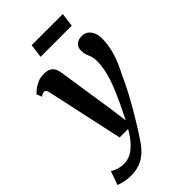

<svg xmlns="http://www.w3.org/2000/svg" viewBox="-330 -833 1175 1175"><g transform="rotate(-45 257.5 -246.0)"><path d="M72.5 -459.5Q69 -476.5 63.8 -482.8Q58.5 -489 50.5 -489Q43.5 -489 36.2 -485.8Q29 -482.5 20.5 -476L7 -510Q11.5 -516 28 -529.8Q44.5 -543.5 70 -555.5Q95.5 -567.5 125 -567.5Q152.5 -567.5 169.5 -559.5Q186.5 -551.5 195.5 -536.5Q204.5 -521.5 208 -500.5Q215 -452.5 222.5 -404.8Q230 -357 237 -309.8Q244 -262.5 251.2 -215Q258.5 -167.5 266 -120L280 -11L325.5 -103.5Q343.5 -141.5 359.2 -178.2Q375 -215 387 -251Q399 -287 406 -321.8Q413 -356.5 413 -390Q413 -418.5 407 -435.2Q401 -452 394.8 -467.5Q388.5 -483 388.5 -507Q388.5 -534 405.5 -550.5Q422.5 -567 454.5 -567Q480.5 -567 497.8 -553.5Q515 -540 523.8 -517.8Q532.5 -495.5 532.5 -470.5Q532.5 -417 519.5 -368.5Q506.5 -320 485.2 -274Q464 -228 440.5 -181Q426 -149.5 407.5 -114.8Q389 -80 369 -45Q349 -10 329.5 22.2Q310 54.5 293 81.2Q276 108 263.5 126.5Q235.5 171.5 205.2 199Q175 226.5 140.5 239Q106 251.5 63.5 251.5Q36.5 251.5 6 245Q-24.5 238.5 -35 231.5L-3 143Q7 152 32.5 160.8Q58 169.5 85.5 169.5Q114.5 169.5 142.5 156Q170.5 142.5 198 113.2Q225.5 84 253.5 36H180ZM198.5 -744H468L456.5 -655H187Z"/></g></svg>

Font: Merriweather
Style: Bold Italic
Weight: 700
Italic angle: -7.8°
Version: Version 2.101